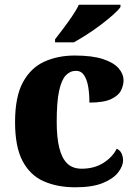

<svg xmlns="http://www.w3.org/2000/svg" viewBox="-20 -786 581 816"><path d="M300 10Q224 10 166 -15.5Q108 -41 76 -101.5Q44 -162 44 -267Q44 -375 77.5 -436.5Q111 -498 168.5 -524Q226 -550 297 -550Q372 -550 417.5 -535Q463 -520 484 -496Q505 -472 505 -444Q505 -424 494.5 -402Q484 -380 452.5 -365Q421 -350 360 -350Q360 -386 355 -416.5Q350 -447 337.5 -466Q325 -485 303 -485Q278 -485 259.5 -465.5Q241 -446 231 -399Q221 -352 221 -268Q221 -202 232 -157.5Q243 -113 266 -91Q289 -69 327 -69Q381 -69 420 -94Q459 -119 476 -154Q491 -147 497 -133Q503 -119 503 -105Q503 -80 482 -53Q461 -26 416.5 -8Q372 10 300 10ZM214 -619Q229 -638 248.5 -664Q268 -690 286.5 -717Q305 -744 315 -766H492V-756Q483 -743 460.5 -723Q438 -703 409 -681Q380 -659 349.5 -639.5Q319 -620 294 -606H214Z"/></svg>

Font: Noto Serif Gujarati ExtraBold
Style: Regular
Weight: 800
Version: Version 2.102